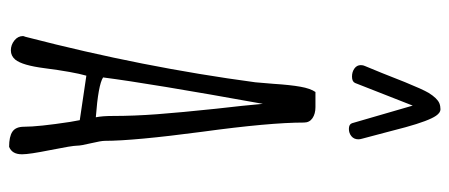

<svg xmlns="http://www.w3.org/2000/svg" viewBox="-306 -682 997 426"><g transform="rotate(90 193.0 -469.5)"><path d="M253.9 -751.5Q256.3 -744.6 266.6 -744.6Q275.9 -744.6 282.7 -750.2Q289.6 -755.9 289.6 -765.6Q289.6 -769.5 288.1 -774.4Q280.3 -802.7 275.4 -822.3L262.7 -870.6Q248.5 -921.9 237.3 -938Q230.5 -947.8 223.1 -947.8Q215.8 -947.8 209.5 -945.3Q198.2 -940.4 186.5 -921.4Q178.7 -908.2 162.6 -868.7L153.3 -845.2Q144.5 -822.3 127 -780.3Q125 -776.4 125 -771Q125 -762.2 132.6 -756.8Q140.1 -751.5 150.4 -751.5Q161.6 -751.5 164.6 -758.3L214.8 -886.2ZM261.7 -23.9Q261.7 -5.4 272.7 2Q283.7 9.3 306.2 9.3Q322.8 2.9 322.8 -19V-20Q322.8 -35.6 313.5 -82Q303.7 -130.9 303.7 -141.6Q303.7 -149.9 298.3 -172.4Q293 -194.8 293 -203.1Q293 -267.1 272.9 -418.9Q252.4 -568.8 252.4 -645Q252.4 -657.2 242.7 -663.8Q232.9 -670.4 218.3 -670.4H184.6Q176.8 -659.2 172.9 -637Q168.9 -614.7 166.5 -577.6Q165 -558.6 163.1 -537.1Q129.9 -288.6 63 -30.3L62 -26.4Q60.5 -22.9 60.5 -21.5Q60.5 -10.3 70.3 -2.4Q80.1 5.4 92.3 5.4Q104.5 5.4 112.8 -4.4Q125.5 -20 131.8 -69.3Q140.1 -133.3 148.4 -162.1L247.1 -147.5L251 -126Q261.7 -55.7 261.7 -23.9ZM152.3 -199.2Q165.5 -302.2 210.9 -553.7Q214.8 -509.3 221.7 -450.2Q230 -371.6 233.9 -319.6Q237.8 -267.6 237.8 -220.2Q237.8 -197.8 240.7 -183.1Q168.9 -188.5 152.3 -199.2Z"/></g></svg>

Font: Amatica SC
Style: Bold
Weight: 400
Designer: Vernon Adams, Ben Nathan
Foundry: newtypography
Version: Version 2.000